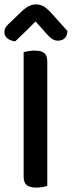

<svg xmlns="http://www.w3.org/2000/svg" viewBox="-24 -843 325 869"><path d="M190 -2Q183 1 169.5 3.5Q156 6 141 6Q110 6 96.5 -5.5Q83 -17 83 -44V-607Q91 -609 104.5 -611.5Q118 -614 133 -614Q162 -614 176 -603Q190 -592 190 -564ZM137 -746Q118 -727 94.5 -703.5Q71 -680 45 -656Q24 -658 10 -669Q-4 -680 -4 -697Q-4 -712 4 -722.5Q12 -733 28 -747L79 -796Q109 -823 138 -823Q157 -823 171 -815.5Q185 -808 200 -793L281 -703Q281 -682 269.5 -670.5Q258 -659 238 -659Q224 -659 212.5 -666.5Q201 -674 184 -693Z"/></svg>

Font: Baloo Bhaina 2 Medium
Style: Regular
Weight: 500
Designer: Yesha Goshar, Manish Minz, Shuchita Grover and Ek Type
Foundry: Ek Type
Version: Version 1.640;hotconv 1.0.111;makeotfexe 2.5.65597; ttfautoh